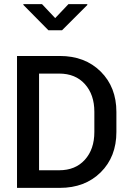

<svg xmlns="http://www.w3.org/2000/svg" viewBox="-20 -911 628 931"><path d="M267.1 -554.2H169.4V-85.4H267.1Q345.7 -85.4 391.6 -136.5Q437.5 -187.5 437.5 -271V-369.1Q437.5 -452.1 391.6 -503.2Q345.7 -554.2 267.1 -554.2ZM270 0H62.5V-639.6H270Q392.1 -639.6 468.3 -564Q544.4 -488.3 544.4 -368.2V-271Q544.4 -150.9 468.3 -75.4Q392.1 0 270 0ZM403.3 -891.1V-886.7L280.8 -764.2H214.8L93.3 -887.2V-891.1H183.6L247.6 -823.2L312 -891.1Z"/></svg>

Font: Yantramanav Medium
Style: Regular
Weight: 500
Version: Version 1.001;PS 1.0;hotconv 1.0.72;makeotf.lib2.5.5900; ttf